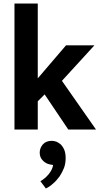

<svg xmlns="http://www.w3.org/2000/svg" viewBox="-20 -734 568 1088"><path d="M233 -199 194 -160V0H62V-714H194V-290L354 -477H515L331 -276L524 0H367ZM281 201 264 198C247 195 233 187 222 175C211 164 205 149 205 131C205 114 211 98 223 84C235 71 252 64 273 64C282 64 291 66 300 69C309 73 318 79 326 86C333 94 340 104 345 117C350 130 352 145 352 163C352 182 349 200 343 217C336 234 328 250 318 265C307 280 295 294 282 305C269 317 255 327 240 334L209 293C226 283 242 270 256 253C269 237 278 220 281 201Z"/></svg>

Font: Holmes&Hills Bold
Style: Bold
Weight: 500
Designer: Noopur Datye, Girish Dalvi, Yashodeep Gholap, Pallavi Karambelkar
Foundry: Ek Type
Version: ""